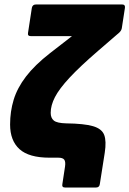

<svg xmlns="http://www.w3.org/2000/svg" viewBox="-20 -703 577 856"><path d="M270 133Q255 133 258 118L270 39Q273 18 266.5 9Q260 0 240 0H201Q109 0 67 -38Q25 -76 25 -148Q25 -206 41 -258.5Q57 -311 96 -362Q135 -413 203 -466L301 -542H117Q102 -542 105 -557L122 -668Q125 -683 140 -683H525Q539 -683 537 -668L523 -577Q522 -572 519.5 -567.5Q517 -563 512 -558L417 -476Q336 -406 290 -356.5Q244 -307 225 -270Q206 -233 206 -200Q206 -177 220 -165.5Q234 -154 275 -153Q355 -152 394.5 -140.5Q434 -129 444.5 -101.5Q455 -74 447 -22L425 118Q423 133 408 133Z"/></svg>

Font: Sofia Sans ExtraBlack
Style: Italic
Weight: 1000
Italic angle: -9°
Designer: Botio Nikoltchev, Ani Petrova
Foundry: lettersoup
Version: Version 4.100; ttfautohint (v1.8.4.7-5d5b)